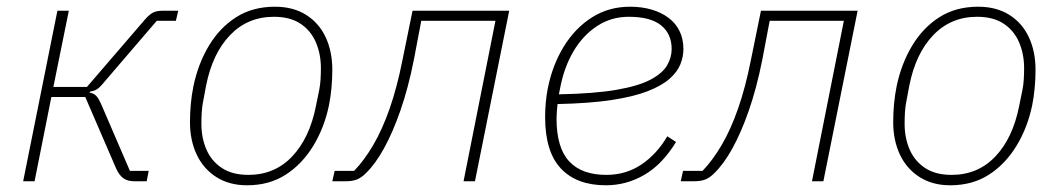

<svg xmlns="http://www.w3.org/2000/svg" viewBox="-20 -540 3162 572"><path d="M49 0 151 -508H185L139 -281H239L412 -482Q426 -498 437 -503Q448 -508 464 -508H511L504 -478H447L290 -295Q278 -280 269.5 -274.5Q261 -269 248 -267L247 -264Q260 -262 267.5 -253.5Q275 -245 283 -226L367 -31H423L417 0H380Q360 0 347.5 -9Q335 -18 326 -38L234 -251H133L83 0Z M716 12Q663 12 624.5 -12.5Q586 -37 566 -79.5Q546 -122 546 -176Q546 -204 548.5 -230.5Q551 -257 556 -282Q570 -350 602.5 -404Q635 -458 684 -489Q733 -520 799 -520Q853 -520 891.5 -496Q930 -472 950 -429.5Q970 -387 970 -332Q970 -305 967.5 -278Q965 -251 960 -226Q946 -159 913 -105Q880 -51 831 -19.5Q782 12 716 12ZM720 -19Q798 -19 850 -73.5Q902 -128 921 -223L931 -272Q934 -287 935 -303.5Q936 -320 936 -337Q936 -379 921 -414Q906 -449 875 -469.5Q844 -490 796 -490Q718 -490 665.5 -435.5Q613 -381 594 -285L585 -237Q582 -222 581 -205.5Q580 -189 580 -171Q580 -129 595 -94.5Q610 -60 641 -39.5Q672 -19 720 -19Z M970 0 977 -31H1035Q1065 -62 1092 -108Q1119 -154 1141 -217Q1163 -280 1179 -361L1209 -508H1497L1395 0H1361L1456 -478H1235L1213 -362Q1196 -277 1173 -211Q1150 -145 1124 -98Q1098 -51 1070 -24Q1056 -10 1042.5 -5Q1029 0 1010 0Z M1785 12Q1698 12 1651 -38Q1604 -88 1604 -191Q1604 -213 1606 -235Q1608 -257 1612 -277Q1626 -347 1660 -402Q1694 -457 1744 -488.5Q1794 -520 1857 -520Q1892 -520 1921 -511.5Q1950 -503 1971.5 -487Q1993 -471 2004.5 -447.5Q2016 -424 2016 -394Q2016 -371 2007 -348.5Q1998 -326 1975 -305.5Q1952 -285 1910 -268.5Q1868 -252 1802 -242Q1736 -232 1641 -230Q1640 -222 1639 -208.5Q1638 -195 1638 -187Q1638 -100 1675.5 -59.5Q1713 -19 1786 -19Q1845 -19 1891 -50Q1937 -81 1968 -134L1994 -117Q1953 -50 1899.5 -19Q1846 12 1785 12ZM1853 -490Q1801 -490 1759 -462.5Q1717 -435 1689 -388Q1661 -341 1649 -279L1645 -259Q1751 -261 1817 -272.5Q1883 -284 1918.5 -303Q1954 -322 1967.5 -345.5Q1981 -369 1981 -394Q1981 -439 1949.5 -464.5Q1918 -490 1853 -490Z M2008 0 2015 -31H2073Q2103 -62 2130 -108Q2157 -154 2179 -217Q2201 -280 2217 -361L2247 -508H2535L2433 0H2399L2494 -478H2273L2251 -362Q2234 -277 2211 -211Q2188 -145 2162 -98Q2136 -51 2108 -24Q2094 -10 2080.5 -5Q2067 0 2048 0Z M2811 12Q2758 12 2719.5 -12.5Q2681 -37 2661 -79.5Q2641 -122 2641 -176Q2641 -204 2643.5 -230.5Q2646 -257 2651 -282Q2665 -350 2697.5 -404Q2730 -458 2779 -489Q2828 -520 2894 -520Q2948 -520 2986.5 -496Q3025 -472 3045 -429.5Q3065 -387 3065 -332Q3065 -305 3062.5 -278Q3060 -251 3055 -226Q3041 -159 3008 -105Q2975 -51 2926 -19.5Q2877 12 2811 12ZM2815 -19Q2893 -19 2945 -73.5Q2997 -128 3016 -223L3026 -272Q3029 -287 3030 -303.5Q3031 -320 3031 -337Q3031 -379 3016 -414Q3001 -449 2970 -469.5Q2939 -490 2891 -490Q2813 -490 2760.5 -435.5Q2708 -381 2689 -285L2680 -237Q2677 -222 2676 -205.5Q2675 -189 2675 -171Q2675 -129 2690 -94.5Q2705 -60 2736 -39.5Q2767 -19 2815 -19Z"/></svg>

Font: IBM Plex Sans ExtraLight
Style: Italic
Weight: 250
Italic angle: -11.31°
Designer: Mike Abbink, Paul van der Laan, Pieter van Rosmalen
Foundry: Bold Monday
Version: Version 3.201